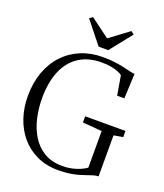

<svg xmlns="http://www.w3.org/2000/svg" viewBox="-172 -1078 1026 1202"><g transform="rotate(20 341.0 -477.0)"><path d="M359 10.5Q279 10.5 216.5 -18.8Q154 -48 110.8 -99.2Q67.5 -150.5 45 -217.8Q22.5 -285 22.5 -361Q22.5 -449.5 48.5 -521.5Q74.5 -593.5 122.5 -644.8Q170.5 -696 236.5 -723.5Q302.5 -751 382.5 -751Q426.5 -751 461.5 -746.5Q496.5 -742 523.5 -735.8Q550.5 -729.5 570.5 -724.8Q590.5 -720 603 -719.5L595.5 -554H547.5L525.5 -683Q517 -690.5 498 -698.2Q479 -706 451 -711.5Q423 -717 387 -717Q298 -717 236.2 -676.8Q174.5 -636.5 142.8 -561Q111 -485.5 111 -379Q111 -313 125.2 -249.8Q139.5 -186.5 170.8 -135.2Q202 -84 252.5 -53.5Q303 -23 375 -23Q407.5 -23 436.8 -29.2Q466 -35.5 490.2 -46Q514.5 -56.5 532 -69V-313L403.5 -323.5V-364.5H672V-323.5L611 -313V-40Q594 -39.5 576.5 -34.2Q559 -29 538.8 -21.5Q518.5 -14 493 -6.8Q467.5 0.5 434.5 5.5Q401.5 10.5 359 10.5ZM333.5 -803 216.5 -949.5 237.5 -965 365.5 -870 493 -965 514 -949.5 397.5 -803Z"/></g></svg>

Font: Merriweather 96pt Light
Style: Regular
Weight: 300
Version: Version 2.100